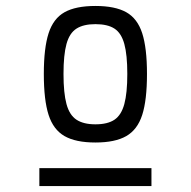

<svg xmlns="http://www.w3.org/2000/svg" viewBox="-20 -834 640 644"><path d="M300 -356Q234 -356 196.5 -377.5Q159 -399 143 -448.5Q127 -498 127 -586Q127 -673 143 -722.5Q159 -772 196.5 -793Q234 -814 300 -814Q366 -814 403.5 -793Q441 -772 457 -722.5Q473 -673 473 -586Q473 -498 457 -448.5Q441 -399 403.5 -377.5Q366 -356 300 -356ZM300 -417Q341 -417 364 -432.5Q387 -448 397 -485Q407 -522 407 -586Q407 -650 397 -686.5Q387 -723 364 -738Q341 -753 300 -753Q260 -753 236.5 -738Q213 -723 203 -686.5Q193 -650 193 -586Q193 -522 203 -485Q213 -448 236.5 -432.5Q260 -417 300 -417ZM112 -210V-270H488V-210Z"/></svg>

Font: Victor Mono Light
Style: Regular
Weight: 300
Monospace: yes
Designer: Rune Bjørnerås
Version: Version 1.561;gftools[0.9.30]